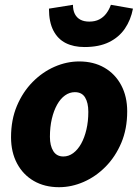

<svg xmlns="http://www.w3.org/2000/svg" viewBox="-20 -768 578 800"><path d="M226 12Q166 12 121 -14Q76 -40 51 -87Q26 -134 26 -196Q26 -269 50.5 -327Q75 -385 116 -426.5Q157 -468 207.5 -490Q258 -512 310 -512Q370 -512 415 -486Q460 -460 485 -413Q510 -366 510 -304Q510 -231 485.5 -173Q461 -115 420 -73.5Q379 -32 328.5 -10Q278 12 226 12ZM244 -116Q266 -116 285 -130Q304 -144 318 -169Q332 -194 340 -228Q348 -262 348 -302Q348 -340 334.5 -362Q321 -384 292 -384Q270 -384 251 -370.5Q232 -357 218 -332Q204 -307 196 -273Q188 -239 188 -198Q188 -161 202 -138.5Q216 -116 244 -116ZM332 -572Q287 -572 254 -588.5Q221 -605 202.5 -640.5Q184 -676 184 -732L284 -748Q284 -725 292 -709.5Q300 -694 315 -686Q330 -678 352 -678Q376 -678 393.5 -687Q411 -696 423 -712Q435 -728 442 -748L534 -732Q525 -685 500.5 -649Q476 -613 434.5 -592.5Q393 -572 332 -572Z"/></svg>

Font: Source Sans 3 Black
Style: Italic
Weight: 900
Italic angle: -11°
Designer: Paul D. Hunt
Foundry: Adobe
Version: Version 3.052;hotconv 1.1.0;makeotfexe 2.6.0